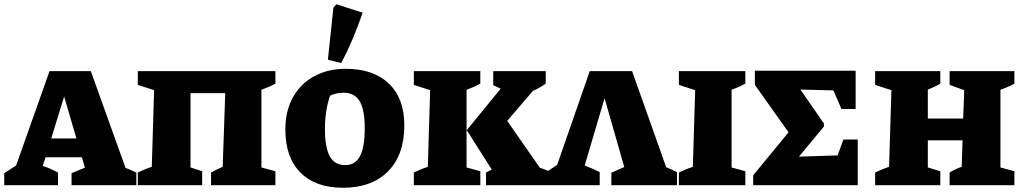

<svg xmlns="http://www.w3.org/2000/svg" viewBox="-39 -875 4841 907"><path d="M554 -82Q567 -77 578.5 -72Q590 -67 605 -60V0H299V-57L362 -83L348 -132H176L163 -91Q183 -85 200.5 -77Q218 -69 235 -60V0H-19V-57L37 -93L195 -539H390ZM203 -221H322L264 -419Z M861 -435V-84L916 -66V0H612V-60Q627 -67 642 -73.5Q657 -80 678 -87L689 -449L612 -474V-539H1262V-480Q1248 -472 1230.5 -464.5Q1213 -457 1196 -451V-84L1262 -66V0H958V-60Q971 -67 982.5 -73Q994 -79 1013 -87L1025 -435Z M1581 12Q1452 12 1380.5 -59.5Q1309 -131 1309 -263Q1309 -352 1345.5 -416.5Q1382 -481 1446.5 -515.5Q1511 -550 1594 -550Q1725 -550 1798 -480Q1871 -410 1871 -283Q1871 -143 1794 -65.5Q1717 12 1581 12ZM1592 -95Q1639 -95 1661.5 -137Q1684 -179 1684 -269Q1684 -357 1660 -397Q1636 -437 1583 -437Q1569 -437 1553 -434Q1537 -431 1520 -423Q1496 -351 1496 -266Q1496 -178 1519 -136.5Q1542 -95 1592 -95ZM1573 -577 1510 -593 1536 -839 1550 -855 1674 -815Q1653 -753 1628 -693.5Q1603 -634 1573 -577Z M1916 0V-60Q1931 -67 1946 -73.5Q1961 -80 1982 -87L1993 -449L1916 -474V-539H2230V-480Q2217 -473 2205.5 -467.5Q2194 -462 2165 -451V-84L2230 -66V0ZM2257 0V-60Q2271 -68 2284 -74L2166 -260L2326 -456L2291 -473V-539H2539V-480Q2509 -459 2478 -445L2357 -304L2511 -83L2556 -66V0Z M2537 0V-59L2593 -96L2747 -539H2947L3108 -85Q3134 -75 3159 -62V0H2849V-59L2910 -86L2817 -411L2723 -93Q2759 -80 2794 -62V0Z M3168 0V-60Q3183 -67 3198 -73.5Q3213 -80 3234 -87L3245 -449L3168 -474V-539H3482V-480Q3469 -473 3457.5 -467.5Q3446 -462 3417 -451V-84L3482 -66V0Z M3945 -216H4013V0H3519V-47L3686 -250L3527 -474V-541H4003V-360H3936L3898 -448L3742 -452L3853 -292V-277L3735 -135L3918 -141Z M4095 0V-60Q4110 -67 4125 -73.5Q4140 -80 4161 -87L4172 -449L4095 -474V-539H4403V-480Q4388 -471 4378.5 -467Q4369 -463 4344 -451V-315H4511L4516 -449L4447 -474V-539H4753V-480Q4722 -463 4687 -451V-84L4753 -66V0H4447V-60Q4462 -69 4474.5 -75Q4487 -81 4504 -87L4508 -212H4344V-84L4403 -66V0Z"/></svg>

Font: Piazzolla SC ExtraBold
Style: Regular
Weight: 800
Designer: Juan Pablo del Peral
Foundry: Huerta Tipografica
Version: Version 1.330